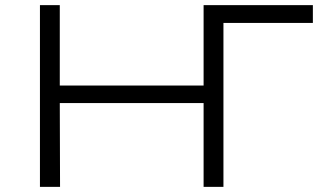

<svg xmlns="http://www.w3.org/2000/svg" viewBox="-20 -725 1257 745"><path d="M135 0V-705H212V-393H770V-705H1194V-636H847V0H770V-325H212L213 0Z"/></svg>

Font: Nunito Sans 7pt Expanded Light
Style: Regular
Weight: 300
Width: 7
Designer: Vernon Adams
Foundry: Vernon Adams
Version: Version 3.101;gftools[0.9.27]